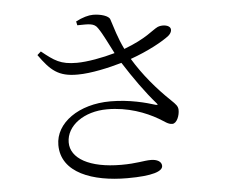

<svg xmlns="http://www.w3.org/2000/svg" viewBox="-55 -831 1110 930"><g transform="rotate(-5 500.0 -365.5)"><path d="M477 -342C324 -342 208 -261 208 -153C208 -17 360 36 527 36C652 36 700 17 700 -9C700 -30 678 -42 648 -42C613 -42 580 -31 504 -31C348 -31 259 -84 259 -161C259 -243 346 -305 458 -305C560 -305 644 -272 703 -238C731 -222 746 -207 767 -207C789 -207 804 -245 803 -273C802 -290 794 -299 770 -322C706 -383 642 -458 594 -538C679 -568 754 -609 785 -634C799 -646 805 -663 796 -674C785 -687 756 -689 737 -681C708 -667 678 -631 567 -589C539 -646 526 -695 512 -737C507 -755 467 -767 430 -767C408 -767 379 -759 346 -742L350 -723C407 -724 432 -726 449 -700C472 -667 493 -620 518 -573C459 -556 383 -542 332 -542C253 -542 224 -563 163 -612L145 -596C200 -519 237 -484 332 -485C397 -485 485 -505 547 -523C596 -446 649 -371 700 -313C707 -305 705 -304 695 -306C650 -320 572 -342 477 -342Z"/></g></svg>

Font: Harano Aji Mincho CN
Style: Regular
Weight: 400
Foundry: Masamichi Hosoda
Version: HaranoAjiMinchoCN-Regular version 20230610;ttx 4.39.4